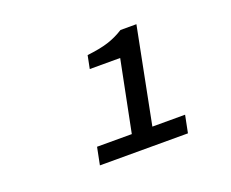

<svg xmlns="http://www.w3.org/2000/svg" viewBox="-74 -895 748 623"><g transform="rotate(-20 300.0 -584.0)"><path d="M176 -389 188 -449H308L357 -694H252L261 -739Q305 -744 333.5 -753Q362 -762 389 -779H444L379 -449H492L480 -389Z"/></g></svg>

Font: Source Code Pro Medium
Style: Italic
Weight: 500
Italic angle: -11°
Monospace: yes
Designer: Paul D. Hunt, Teo Tuominen
Foundry: Adobe Systems Incorporated
Version: Version 1.050;PS 1.000;hotconv 16.6.51;makeotf.lib2.5.65220